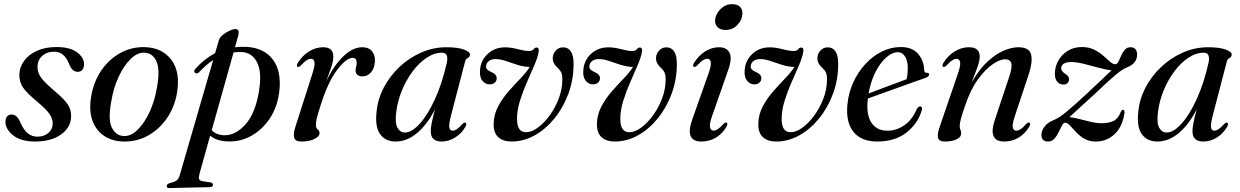

<svg xmlns="http://www.w3.org/2000/svg" viewBox="-20 -690 6128 949"><path d="M164.5 -14.5Q198 -14.5 219.2 -33Q240.5 -51.5 240.5 -80.5Q240.5 -103 225.2 -125.8Q210 -148.5 164.5 -187Q114 -228.5 94.5 -256.5Q75 -284.5 75.5 -321.5Q76.5 -358 99 -389Q121.5 -420 162.2 -438.8Q203 -457.5 258.5 -457.5Q325.5 -457.5 360.2 -431.8Q395 -406 395.5 -373Q395.5 -355 387 -345Q378.5 -335 364.5 -335Q350 -335 339.2 -344.8Q328.5 -354.5 319 -380Q295.5 -434.5 248 -434.5Q211.5 -434.5 188.5 -413.5Q165.5 -392.5 165.5 -360Q165.5 -343 171.5 -327.2Q177.5 -311.5 195 -291.8Q212.5 -272 246.5 -243Q297.5 -200.5 315.2 -173.5Q333 -146.5 331.5 -112.5Q329.5 -59 281 -24.8Q232.5 9.5 154 9.5Q83.5 9.5 45.2 -20.8Q7 -51 7 -87.5Q7 -103.5 14.8 -113.8Q22.5 -124 36.5 -124Q52 -124 63 -113.2Q74 -102.5 84 -77.5Q100.5 -43 120.2 -28.8Q140 -14.5 164.5 -14.5Z M696.5 -457Q781 -454.5 826.5 -395Q872 -335.5 855 -232Q843.5 -162 806 -107Q768.5 -52 712.8 -20.5Q657 11 590 9.5Q535.5 8.5 495.5 -17.8Q455.5 -44 437.2 -93.2Q419 -142.5 430.5 -212.5Q442.5 -286 481 -342Q519.5 -398 575.5 -428.5Q631.5 -459 696.5 -457ZM591.5 -17.5Q627 -16 660.8 -49.2Q694.5 -82.5 720 -138Q745.5 -193.5 756 -259Q771.5 -344.5 753.8 -385.5Q736 -426.5 696.5 -429.5Q661 -432.5 626.8 -399.5Q592.5 -366.5 566.2 -310Q540 -253.5 529.5 -186Q513.5 -98.5 532.8 -59.2Q552 -20 591.5 -17.5Z M964.5 -333.5Q952.5 -322 943.5 -330Q934 -339 949 -353.5Q992 -400.5 1043 -427L1062 -491.5Q1066 -505.5 1081.8 -518Q1097.5 -530.5 1115 -538.5Q1132.5 -546.5 1142.5 -546.5Q1166.5 -546.5 1157 -512L1141.5 -456.5Q1167.5 -459.5 1195.5 -458.5Q1284.5 -454.5 1328.8 -395.5Q1373 -336.5 1360 -234.5Q1350.5 -160 1313.5 -104.5Q1276.5 -49 1222.2 -18.8Q1168 11.5 1106 9Q1051 7.5 1018.5 -19.5L966.5 167.5Q961.5 185.5 963.8 194.5Q966 203.5 983 206L1018.5 211Q1032.5 213.5 1032.5 223Q1033 235 1016 235L817.5 239.5Q804 240 804 229.5Q804 221 817 215.5Q843.5 209.5 853.5 201.5Q863.5 193.5 868.5 175.5L1033.5 -393Q997.5 -369.5 964.5 -333.5ZM1085 -21.5Q1143.5 -19 1193.2 -75Q1243 -131 1260.5 -242Q1275 -334.5 1250.8 -381.5Q1226.5 -428.5 1179 -432.5Q1156.5 -434 1134.5 -431L1026.5 -46.5Q1049 -23.5 1085 -21.5Z M1451 -359.5Q1443.5 -363.5 1451.5 -378.5Q1473.5 -414.5 1507 -435.5Q1540.5 -456.5 1577 -456.5Q1627.5 -456.5 1627.5 -410.5Q1627.5 -387 1616.5 -355.5Q1605.5 -324 1592 -287Q1628 -364 1675.5 -410.2Q1723 -456.5 1770 -456.5Q1803 -456.5 1819 -436.5Q1835 -416.5 1833 -385.5Q1831 -351.5 1813.5 -332Q1796 -312.5 1772 -312.5Q1755 -312.5 1746.2 -320.5Q1737.5 -328.5 1737.5 -341Q1737.5 -351 1740.2 -360.5Q1743 -370 1743 -379.5Q1743 -404 1723.5 -404Q1691.5 -404 1645.8 -343.8Q1600 -283.5 1563 -164Q1552.5 -131.5 1547 -110.5Q1541.5 -89.5 1541.5 -73Q1541.5 -56.5 1550.5 -50Q1559.5 -43.5 1559.5 -31Q1559.5 -16.5 1534.8 -3.5Q1510 9.5 1469 9.5Q1439.5 9.5 1434 -9.8Q1428.5 -29 1441.5 -68L1523.5 -324Q1537.5 -367.5 1534.2 -383.5Q1531 -399.5 1517 -399.5Q1507.5 -399.5 1496 -392.5Q1484.5 -385.5 1467 -366Q1457 -357 1451 -359.5Z M2210 -122Q2198 -75.5 2200.8 -59.8Q2203.5 -44 2217 -44Q2226.5 -44 2237.5 -51Q2248.5 -58 2265 -76.5Q2275 -86 2281 -83.5Q2289 -80 2280.5 -63.5Q2261 -29.5 2229.2 -10Q2197.5 9.5 2162 9.5Q2109 9.5 2109 -42Q2109 -57.5 2113.8 -82.2Q2118.5 -107 2130.5 -150Q2091.5 -74.5 2041.5 -32.5Q1991.5 9.5 1935.5 9.5Q1885.5 9.5 1859 -26.5Q1832.5 -62.5 1841.5 -140Q1847.5 -201 1877.2 -257.8Q1907 -314.5 1954.5 -359.2Q2002 -404 2061.5 -430.2Q2121 -456.5 2186.5 -456.5Q2242.5 -456.5 2273.2 -445Q2304 -433.5 2303 -419.5Q2302 -408 2292 -403.2Q2282 -398.5 2279 -386.5ZM1938.5 -136Q1931.5 -81.5 1944.8 -58.2Q1958 -35 1981.5 -35Q2015.5 -35 2055 -78.8Q2094.5 -122.5 2130 -200.2Q2165.5 -278 2188.5 -380Q2198.5 -429.5 2165.5 -429.5Q2126.5 -429.5 2088.8 -404.5Q2051 -379.5 2019.5 -337.2Q1988 -295 1966.5 -242.8Q1945 -190.5 1938.5 -136Z M2815 -374Q2815 -297 2789.8 -228Q2764.5 -159 2721 -105.2Q2677.5 -51.5 2622.8 -21Q2568 9.5 2509 9.5Q2466.5 9.5 2443 -11.8Q2419.5 -33 2420 -77Q2420.5 -123.5 2442.2 -164.2Q2464 -205 2495 -240Q2526 -275 2554.8 -304.8Q2583.5 -334.5 2598 -359Q2567 -360 2537.5 -369.5Q2508 -379 2481.2 -388.2Q2454.5 -397.5 2431 -398Q2409 -398.5 2396 -388Q2383 -377.5 2382.5 -362.5Q2381 -345.5 2406 -335Q2436 -323 2435 -302.5Q2434.5 -288.5 2424.8 -280.8Q2415 -273 2401 -273Q2378.5 -273 2364.2 -291.2Q2350 -309.5 2352.5 -341Q2355 -389.5 2389.8 -422.8Q2424.5 -456 2476.5 -456Q2505.5 -456 2539.2 -447Q2573 -438 2593 -438Q2611.5 -438 2617.5 -446.8Q2623.5 -455.5 2633.5 -455Q2645 -454.5 2642.5 -435Q2638.5 -408 2621.8 -369Q2605 -330 2585 -284.8Q2565 -239.5 2550.2 -192.5Q2535.5 -145.5 2535.5 -102Q2535.5 -36.5 2579.5 -36.5Q2606.5 -36 2637.5 -58.5Q2668.5 -81 2696 -118.2Q2723.5 -155.5 2741.2 -201.5Q2759 -247.5 2759.5 -294.5Q2760 -317.5 2754.8 -330Q2749.5 -342.5 2738 -353Q2711 -377 2712 -403.5Q2713 -425 2727.5 -440.5Q2742 -456 2763.5 -456Q2788 -456 2801.5 -436Q2815 -416 2815 -374Z M3325.5 -374Q3325.5 -297 3300.2 -228Q3275 -159 3231.5 -105.2Q3188 -51.5 3133.2 -21Q3078.5 9.5 3019.5 9.5Q2977 9.5 2953.5 -11.8Q2930 -33 2930.5 -77Q2931 -123.5 2952.8 -164.2Q2974.5 -205 3005.5 -240Q3036.5 -275 3065.2 -304.8Q3094 -334.5 3108.5 -359Q3077.5 -360 3048 -369.5Q3018.5 -379 2991.8 -388.2Q2965 -397.5 2941.5 -398Q2919.5 -398.5 2906.5 -388Q2893.5 -377.5 2893 -362.5Q2891.5 -345.5 2916.5 -335Q2946.5 -323 2945.5 -302.5Q2945 -288.5 2935.2 -280.8Q2925.5 -273 2911.5 -273Q2889 -273 2874.8 -291.2Q2860.5 -309.5 2863 -341Q2865.5 -389.5 2900.2 -422.8Q2935 -456 2987 -456Q3016 -456 3049.8 -447Q3083.5 -438 3103.5 -438Q3122 -438 3128 -446.8Q3134 -455.5 3144 -455Q3155.5 -454.5 3153 -435Q3149 -408 3132.2 -369Q3115.5 -330 3095.5 -284.8Q3075.5 -239.5 3060.8 -192.5Q3046 -145.5 3046 -102Q3046 -36.5 3090 -36.5Q3117 -36 3148 -58.5Q3179 -81 3206.5 -118.2Q3234 -155.5 3251.8 -201.5Q3269.5 -247.5 3270 -294.5Q3270.5 -317.5 3265.2 -330Q3260 -342.5 3248.5 -353Q3221.5 -377 3222.5 -403.5Q3223.5 -425 3238 -440.5Q3252.5 -456 3274 -456Q3298.5 -456 3312 -436Q3325.5 -416 3325.5 -374Z M3565.5 -542Q3540 -542 3526.5 -556Q3513 -570 3514.5 -590Q3515.5 -608.5 3526.8 -626.8Q3538 -645 3556.5 -657.2Q3575 -669.5 3598 -669.5Q3626 -669.5 3638.5 -655.5Q3651 -641.5 3649.5 -621Q3648 -591 3624.5 -566.5Q3601 -542 3565.5 -542ZM3500 -117.5Q3485.5 -76 3489.5 -60.2Q3493.5 -44.5 3507 -44.5Q3516.5 -44.5 3527.8 -51.5Q3539 -58.5 3555.5 -77Q3565.5 -87 3571.5 -84Q3579.5 -80.5 3571 -64Q3551.5 -30 3519.2 -10.2Q3487 9.5 3447 9.5Q3363.5 9.5 3401 -97.5L3481 -324Q3496.5 -367 3493.2 -383.2Q3490 -399.5 3476 -399.5Q3466.5 -399.5 3455 -392.5Q3443.5 -385.5 3425.5 -366Q3415.5 -357 3409.5 -359.5Q3402 -363 3410 -378.5Q3432 -414.5 3464.8 -435.5Q3497.5 -456.5 3534 -456.5Q3572.5 -456.5 3586 -428.8Q3599.5 -401 3579.5 -344.5Z M4123 -374Q4123 -297 4097.8 -228Q4072.5 -159 4029 -105.2Q3985.5 -51.5 3930.8 -21Q3876 9.5 3817 9.5Q3774.5 9.5 3751 -11.8Q3727.5 -33 3728 -77Q3728.5 -123.5 3750.2 -164.2Q3772 -205 3803 -240Q3834 -275 3862.8 -304.8Q3891.5 -334.5 3906 -359Q3875 -360 3845.5 -369.5Q3816 -379 3789.2 -388.2Q3762.5 -397.5 3739 -398Q3717 -398.5 3704 -388Q3691 -377.5 3690.5 -362.5Q3689 -345.5 3714 -335Q3744 -323 3743 -302.5Q3742.5 -288.5 3732.8 -280.8Q3723 -273 3709 -273Q3686.5 -273 3672.2 -291.2Q3658 -309.5 3660.5 -341Q3663 -389.5 3697.8 -422.8Q3732.5 -456 3784.5 -456Q3813.5 -456 3847.2 -447Q3881 -438 3901 -438Q3919.5 -438 3925.5 -446.8Q3931.5 -455.5 3941.5 -455Q3953 -454.5 3950.5 -435Q3946.5 -408 3929.8 -369Q3913 -330 3893 -284.8Q3873 -239.5 3858.2 -192.5Q3843.5 -145.5 3843.5 -102Q3843.5 -36.5 3887.5 -36.5Q3914.5 -36 3945.5 -58.5Q3976.5 -81 4004 -118.2Q4031.5 -155.5 4049.2 -201.5Q4067 -247.5 4067.5 -294.5Q4068 -317.5 4062.8 -330Q4057.5 -342.5 4046 -353Q4019 -377 4020 -403.5Q4021 -425 4035.5 -440.5Q4050 -456 4071.5 -456Q4096 -456 4109.5 -436Q4123 -416 4123 -374Z M4536 -144.5Q4516.5 -79 4460.2 -34.8Q4404 9.5 4315.5 9.5Q4237 9.5 4198.5 -38.2Q4160 -86 4168.5 -173.5Q4174 -231 4197.2 -282.2Q4220.5 -333.5 4256.8 -373Q4293 -412.5 4338.2 -435Q4383.5 -457.5 4432.5 -457.5Q4489.5 -457.5 4518 -423.8Q4546.5 -390 4548 -344Q4548.5 -329 4562 -330Q4572 -330 4572.5 -322Q4573 -311.5 4553 -304.5Q4538 -299.5 4503.8 -287.2Q4469.5 -275 4426.5 -259.5Q4383.5 -244 4341.5 -229Q4299.5 -214 4269.5 -203Q4269 -200.5 4269 -197.5Q4261 -122 4287.5 -83Q4314 -44 4366 -44Q4411 -44 4450.2 -71.2Q4489.5 -98.5 4511.5 -151.5Q4520 -164.5 4528 -164Q4541 -163.5 4536 -144.5ZM4418.5 -432Q4390 -432 4360.5 -406.2Q4331 -380.5 4307.5 -334.5Q4284 -288.5 4273 -228Q4301 -238.5 4336.2 -251.8Q4371.5 -265 4404.8 -277.5Q4438 -290 4461 -298.5Q4466.5 -320 4467 -353.5Q4467 -388 4453.8 -410Q4440.5 -432 4418.5 -432Z M4642 -359.5Q4634.5 -363 4642.5 -378.5Q4664.5 -414.5 4698.2 -435.5Q4732 -456.5 4769 -456.5Q4822.5 -456.5 4822.5 -410.5Q4822.5 -389 4810.5 -355.8Q4798.5 -322.5 4782.5 -282Q4819 -346.5 4860.2 -384.8Q4901.5 -423 4941.2 -439.8Q4981 -456.5 5013 -456.5Q5068 -456.5 5076.5 -420Q5085 -383.5 5064.5 -322L4996.5 -117.5Q4982 -74.5 4986 -59.2Q4990 -44 5003 -44Q5012.5 -44 5024 -51Q5035.5 -58 5052 -77Q5062 -86.5 5068 -84Q5076 -80.5 5067.5 -64Q5047.5 -30 5015.5 -10.2Q4983.5 9.5 4943.5 9.5Q4861.5 9.5 4897 -97L4967.5 -308.5Q4984.5 -358.5 4978.5 -377.8Q4972.5 -397 4947.5 -397Q4923 -397 4887.2 -373Q4851.5 -349 4814.5 -298.8Q4777.5 -248.5 4750.5 -168.5Q4734 -122 4728.8 -100.2Q4723.5 -78.5 4723.5 -66.5Q4723.5 -55.5 4727.2 -48.5Q4731 -41.5 4731 -31Q4731 -13 4709.2 -1.8Q4687.5 9.5 4650 9.5Q4622 9.5 4616.8 -8Q4611.5 -25.5 4624.5 -63L4714 -324Q4729 -367.5 4725.5 -383.5Q4722 -399.5 4708 -399.5Q4699 -399.5 4687.5 -392.5Q4676 -385.5 4658 -366Q4648 -357 4642 -359.5Z M5538 -132Q5528 -63 5489 -26.8Q5450 9.5 5396.5 9.5Q5363.5 9.5 5339.5 -4.5Q5315.5 -18.5 5298.8 -36.8Q5282 -55 5269.2 -69Q5256.5 -83 5245.5 -83.5Q5236.5 -84 5229 -70Q5221.5 -56 5213 -37.5Q5204.5 -19 5192 -4.8Q5179.5 9.5 5160.5 9.5Q5127.5 9.5 5127.5 -23.5Q5127.5 -44 5143 -64.5Q5158.5 -85 5190.5 -97.5Q5215 -107 5255.5 -141Q5296 -175 5354.5 -229.5Q5395 -267.5 5426 -296.8Q5457 -326 5474 -342.5Q5447.5 -345 5410.5 -355.2Q5373.5 -365.5 5336.8 -374.5Q5300 -383.5 5275.5 -383.5Q5249.5 -383.5 5237.2 -374.8Q5225 -366 5225 -352Q5225 -337.5 5247 -324Q5264 -313.5 5264 -298Q5264 -286.5 5256 -279.2Q5248 -272 5236 -272Q5217.5 -272 5205.8 -285.8Q5194 -299.5 5194 -325.5Q5194 -359.5 5210.5 -389.5Q5227 -419.5 5257 -438.5Q5287 -457.5 5327 -457.5Q5362.5 -457.5 5388.2 -444.5Q5414 -431.5 5433 -414.8Q5452 -398 5466.2 -385.2Q5480.5 -372.5 5492.5 -372.5Q5501.5 -372.5 5508 -385.2Q5514.5 -398 5521.5 -414.5Q5528.5 -431 5539.2 -443.8Q5550 -456.5 5568 -456.5Q5584 -456.5 5592.2 -446.8Q5600.5 -437 5600.5 -421Q5600.5 -375 5547 -355.5Q5528 -348.5 5492 -318.2Q5456 -288 5391 -225.5Q5347.5 -186 5316 -157.2Q5284.5 -128.5 5266 -111Q5287.5 -109 5315 -101.8Q5342.5 -94.5 5371.2 -87.8Q5400 -81 5425.5 -81Q5461 -81 5484 -92.2Q5507 -103.5 5519.5 -136.5Q5525 -148 5531 -147.5Q5539 -147 5538 -132Z M5975 -122Q5963 -75.5 5965.8 -59.8Q5968.5 -44 5982 -44Q5991.5 -44 6002.5 -51Q6013.5 -58 6030 -76.5Q6040 -86 6046 -83.5Q6054 -80 6045.5 -63.5Q6026 -29.5 5994.2 -10Q5962.5 9.5 5927 9.5Q5874 9.5 5874 -42Q5874 -57.5 5878.8 -82.2Q5883.5 -107 5895.5 -150Q5856.5 -74.5 5806.5 -32.5Q5756.5 9.5 5700.5 9.5Q5650.5 9.5 5624 -26.5Q5597.5 -62.5 5606.5 -140Q5612.5 -201 5642.2 -257.8Q5672 -314.5 5719.5 -359.2Q5767 -404 5826.5 -430.2Q5886 -456.5 5951.5 -456.5Q6007.5 -456.5 6038.2 -445Q6069 -433.5 6068 -419.5Q6067 -408 6057 -403.2Q6047 -398.5 6044 -386.5ZM5703.5 -136Q5696.5 -81.5 5709.8 -58.2Q5723 -35 5746.5 -35Q5780.5 -35 5820 -78.8Q5859.5 -122.5 5895 -200.2Q5930.5 -278 5953.5 -380Q5963.5 -429.5 5930.5 -429.5Q5891.5 -429.5 5853.8 -404.5Q5816 -379.5 5784.5 -337.2Q5753 -295 5731.5 -242.8Q5710 -190.5 5703.5 -136Z"/></svg>

Font: Fraunces 72pt S000
Style: Italic
Weight: 400
Italic angle: -16°
Version: Version 1.000; ttfautohint (v1.8.3)